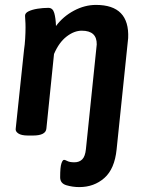

<svg xmlns="http://www.w3.org/2000/svg" viewBox="-20 -550 597 782"><path d="M303 212Q276 212 250.5 204.5Q225 197 225 172Q225 131 230 116Q235 101 241 101Q245 101 254.5 106Q264 111 283 111Q303 111 315 99Q327 87 330 57L374 -369Q375 -425 313 -425Q282 -425 251 -401Q220 -377 200 -330L169 -27Q167 2 114 2H94Q67 2 54.5 -6.5Q42 -15 44 -26L78 -348Q81 -367 82.5 -392.5Q84 -418 84 -438Q84 -456 83 -467Q82 -478 82 -486Q82 -497 96.5 -504Q111 -511 133 -514.5Q155 -518 177 -518Q195 -518 201 -497Q207 -476 208 -444Q237 -483 281 -506.5Q325 -530 371 -530Q508 -530 502 -395L455 58Q447 138 405 175Q363 212 303 212Z"/></svg>

Font: Asap SemiBold
Style: Italic
Weight: 600
Italic angle: -6°
Designer: Pablo Cosgaya
Foundry: Omnibus-Type
Version: Version 3.001; ttfautohint (v1.8.3)